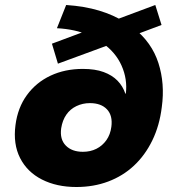

<svg xmlns="http://www.w3.org/2000/svg" viewBox="-20 -738 695 769"><path d="M286 11Q207 11 148 -19Q89 -49 60.5 -105Q32 -161 42 -237Q51 -307 88 -357.5Q125 -408 182.5 -435Q240 -462 312 -462Q361 -462 395 -449.5Q429 -437 450.5 -415Q472 -393 482 -363H484Q491 -421 467 -475Q443 -529 390 -566L435 -565L212 -483L188 -563L338 -619L335 -597Q309 -609 277 -616Q245 -623 208 -625L245 -718Q319 -713 377 -695.5Q435 -678 479 -650L444 -659L602 -718L627 -638L515 -596L516 -625Q588 -568 614.5 -485.5Q641 -403 628 -309Q619 -235 590 -175.5Q561 -116 516.5 -74.5Q472 -33 413.5 -11Q355 11 286 11ZM312 -130Q342 -130 366 -142Q390 -154 406 -176.5Q422 -199 426 -230Q432 -275 408.5 -300Q385 -325 340 -325Q311 -325 286 -313Q261 -301 245.5 -278.5Q230 -256 225 -224Q219 -180 243.5 -155Q268 -130 312 -130Z"/></svg>

Font: Nunito Sans 7pt Black
Style: Italic
Weight: 900
Italic angle: -9°
Version: Version 3.101;gftools[0.9.27]